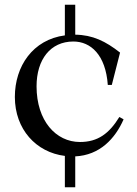

<svg xmlns="http://www.w3.org/2000/svg" viewBox="-20 -656 579 814"><path d="M489 -433C428 -481 373 -508 299 -509V-636H255V-506C119 -488 43 -375 43 -245C43 -108 133 -10 255 5V138H299V7C403 2 468 -68 504 -150L486 -160C443 -90 395 -54 319 -54C217 -54 135 -144 135 -290C135 -404 194 -480 291 -480C365 -480 428 -423 437 -296H454Z"/></svg>

Font: Ortica Linear
Style: Regular
Weight: 400
Designer: Benedetta Bovani
Foundry: Collletttivo
Version: Version 2.000;Glyphs 3.1.2 (3151)